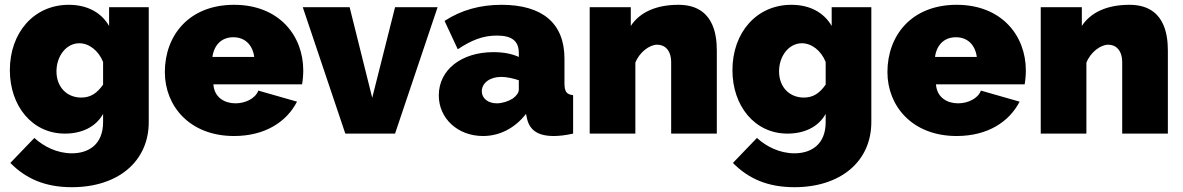

<svg xmlns="http://www.w3.org/2000/svg" viewBox="-20 -556 4924 799"><path d="M250 0C318 0 378 -26 409 -82V-48C409 46 348 82 279 82C218 82 162 54 123 18L23 122C87 187 167 223 279 223C471 223 599 116 599 -48V-526H434V-448C401 -505 342 -536 266 -536C122 -536 21 -421 21 -264C21 -116 113 0 250 0ZM318 -150C258 -150 215 -194 215 -259C215 -323 256 -376 310 -376C350 -376 390 -346 409 -298V-204C384 -168 357 -150 318 -150Z M954 10C1083 10 1173 -49 1216 -133L1055 -179C1043 -146 1001 -126 960 -126C916 -126 872 -149 868 -205H1237C1240 -221 1242 -243 1242 -263C1242 -407 1142 -536 954 -536C766 -536 666 -408 666 -256C666 -115 769 10 954 10ZM864 -319C871 -370 903 -401 951 -401C999 -401 1031 -370 1038 -319Z M1624 0 1801 -526H1624L1529 -149L1435 -526H1240L1417 0Z M1990 10C2059 10 2122 -22 2169 -82L2173 -63C2184 -15 2217 10 2285 10C2306 10 2334 7 2365 0V-160C2338 -163 2329 -174 2329 -210V-312C2329 -461 2235 -536 2067 -536C1978 -536 1899 -514 1830 -469L1885 -351C1941 -388 1988 -408 2048 -408C2112 -408 2139 -384 2139 -335V-319C2111 -332 2076 -339 2033 -339C1901 -339 1806 -266 1806 -159C1806 -63 1885 10 1990 10ZM2047 -126C2011 -126 1985 -147 1985 -176C1985 -211 2019 -236 2066 -236C2087 -236 2116 -230 2139 -222V-183C2139 -170 2129 -157 2114 -146C2095 -134 2070 -126 2047 -126Z M2963 -346C2963 -418 2946 -536 2803 -536C2711 -536 2642 -505 2605 -448V-526H2434V0H2624V-295C2641 -339 2683 -370 2715 -370C2746 -370 2773 -348 2773 -296V0H2963Z M3257 0C3325 0 3385 -26 3416 -82V-48C3416 46 3355 82 3286 82C3225 82 3169 54 3130 18L3030 122C3094 187 3174 223 3286 223C3478 223 3606 116 3606 -48V-526H3441V-448C3408 -505 3349 -536 3273 -536C3129 -536 3028 -421 3028 -264C3028 -116 3120 0 3257 0ZM3325 -150C3265 -150 3222 -194 3222 -259C3222 -323 3263 -376 3317 -376C3357 -376 3397 -346 3416 -298V-204C3391 -168 3364 -150 3325 -150Z M3961 10C4090 10 4180 -49 4223 -133L4062 -179C4050 -146 4008 -126 3967 -126C3923 -126 3879 -149 3875 -205H4244C4247 -221 4249 -243 4249 -263C4249 -407 4149 -536 3961 -536C3773 -536 3673 -408 3673 -256C3673 -115 3776 10 3961 10ZM3871 -319C3878 -370 3910 -401 3958 -401C4006 -401 4038 -370 4045 -319Z M4840 -346C4840 -418 4823 -536 4680 -536C4588 -536 4519 -505 4482 -448V-526H4311V0H4501V-295C4518 -339 4560 -370 4592 -370C4623 -370 4650 -348 4650 -296V0H4840Z"/></svg>

Font: Raleway Black
Style: Regular
Weight: 900
Designer: Matt McInerney, Pablo Impallari, Rodrigo Fuenzalida
Foundry: Matt McInerney, Pablo Impallari, Rodrigo Fuenzalida
Version: Version 3.000g; ttfautohint (v1.5) -l 8 -r 28 -G 28 -x 14 -D